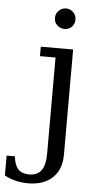

<svg xmlns="http://www.w3.org/2000/svg" viewBox="-146 -709 488 947"><g transform="rotate(5 98.0 -235.5)"><path d="M91.3 -621.6Q91.3 -643.1 106.4 -658Q121.6 -672.9 143.1 -672.9Q163.1 -672.9 178 -658Q192.9 -643.1 192.9 -621.6Q192.9 -600.1 178.5 -585.7Q164.1 -571.3 143.1 -571.3Q121.6 -571.3 106.4 -585.7Q91.3 -600.1 91.3 -621.6ZM111.3 -427.2H34.2V-474.1H194.3V47.4Q194.3 120.1 150.6 161.4Q106.9 202.6 29.8 202.6Q-1.5 202.6 -30.8 195.6Q-60.1 188.5 -86.9 174.3V75.7H-45.9Q-41.5 118.7 -22.9 138.7Q-4.4 158.7 31.2 158.7Q72.8 158.7 92 131.6Q111.3 104.5 111.3 47.4Z"/></g></svg>

Font: KhunPaOh
Style: Regular
Weight: 400
Designer: Khon Soe Zaw Thu
Version: Version 1.00 July 11, 2016, initial release